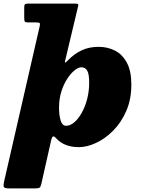

<svg xmlns="http://www.w3.org/2000/svg" viewBox="-61 -800 792 1070"><path d="M97 -780H355Q368 -780 372.8 -777.8Q377.5 -775.5 374 -764L304 -470Q299 -454.5 301.5 -451.8Q304 -449 319.5 -465.5Q351.5 -499 393 -519Q434.5 -539 489 -539Q538.5 -539 580 -517.8Q621.5 -496.5 646.2 -450.2Q671 -404 671 -329Q671 -246.5 642.8 -181.8Q614.5 -117 569.8 -72Q525 -27 474.2 -3.5Q423.5 20 379 20Q297 20 253 -28.5Q239 -43.5 233.5 -39Q228 -34.5 224.5 -20L169.5 224Q166 240.5 160 245.2Q154 250 134 250H-9Q-36.5 250 -39.8 241.5Q-43 233 -38.5 213L160 -653Q163 -666 160.8 -670.5Q158.5 -675 141 -675H97Q80.5 -675 77.2 -679.8Q74 -684.5 74 -701V-759Q74 -773.5 78.8 -776.8Q83.5 -780 97 -780ZM268 -199Q268 -158 277 -128.5Q286 -99 307 -99Q330.5 -99 353.5 -118.8Q376.5 -138.5 395.2 -172.5Q414 -206.5 425 -249.5Q436 -292.5 436 -339Q436 -387 425.2 -406Q414.5 -425 392 -425Q376.5 -425 355.5 -408.8Q334.5 -392.5 314.5 -362.2Q294.5 -332 281.2 -290.8Q268 -249.5 268 -199Z"/></svg>

Font: Besley* Fatface
Style: Italic
Weight: 900
Italic angle: -13°
Designer: Owen Earl
Foundry: indestructible type*
Version: Version 3.000; ttfautohint (v1.8.3)